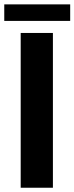

<svg xmlns="http://www.w3.org/2000/svg" viewBox="-21 -880 349 900"><path d="M227 0H76V-725.5H227ZM-1 -859.5H308V-782H-1Z"/></svg>

Font: LatoLatin Heavy
Style: Regular
Weight: 800
Designer: Lukasz Dziedzic with Adam Twardoch and Botio Nikoltchev
Foundry: tyPoland Lukasz Dziedzic
Version: Version 2.015; 2015-08-06; http://www.latofonts.com/